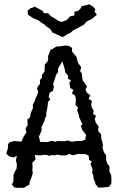

<svg xmlns="http://www.w3.org/2000/svg" viewBox="-20 -888 590 908"><path d="M59 0 47 -2 36 -16 43 -29 44 -61 51 -78 58 -89 60 -112 55 -129 60 -151 43 -143 23 -149 10 -161 13 -172 17 -185 18 -204 23 -214 46 -221 70 -219H83L88 -234L100 -255L105 -262L101 -281L111 -296L110 -314L109 -322L122 -333L125 -351L130 -365L136 -376L135 -392L145 -413L149 -425L155 -437L161 -454L155 -470L161 -482L169 -491V-510L179 -520L178 -533L191 -550V-563L192 -583L205 -597L208 -609L207 -622L219 -652L236 -661L246 -668L265 -669L290 -673L305 -671L321 -661L320 -645L343 -617L344 -607L349 -591L364 -570L359 -551L367 -541L368 -527L371 -508L382 -493L392 -478L384 -465L391 -449L407 -438L399 -420L415 -411L411 -395L414 -380L423 -364L420 -350L434 -340L428 -326L433 -308L447 -289L444 -277L445 -267L458 -254L459 -231L462 -224L467 -202L465 -191L469 -175L474 -164L482 -153V-132L486 -116L497 -103L498 -91L497 -78L506 -59L507 -36L506 -19L498 -10V-5L465 -1H445L431 -18V-23L423 -42L421 -59L415 -72L418 -84L415 -96L408 -112L414 -125L401 -132L400 -151L386 -159H361L352 -161L334 -156L324 -154L306 -160L294 -153H269L252 -157L238 -153L227 -155L210 -151L203 -155L191 -156L170 -153L145 -155L148 -134L133 -119L134 -96L133 -84L135 -70L130 -52L121 -30L118 -13L107 -9L94 0ZM204 -216 224 -222 242 -218 253 -221 288 -220 299 -224 318 -218 343 -221 369 -222 383 -227 387 -251 369 -273 362 -294 370 -300 355 -332 351 -349 345 -365 349 -380 337 -391 339 -420 335 -436 320 -446 327 -463 312 -472 308 -495 316 -509 301 -515 302 -530 288 -547 287 -558 275 -598 254 -563V-545L246 -536L231 -489L235 -479L230 -458L215 -450L210 -429L218 -418L207 -406L204 -378L199 -355V-340L193 -329L189 -313L176 -287L177 -271L164 -242L170 -217ZM276 -712 251 -724 238 -730 227 -735 224 -742 216 -752 195 -766V-770L178 -779L160 -793L154 -795L137 -802L113 -818L110 -837L124 -849L138 -853L142 -857L159 -849L170 -843L184 -834L187 -826L208 -825L221 -811L225 -809L240 -800L255 -790L271 -784L292 -792L303 -800L310 -810L332 -815V-833L349 -836L362 -849L365 -858L381 -862L402 -868L421 -856L431 -844L427 -834L438 -818L425 -807L412 -797L389 -786L378 -772L363 -764L349 -756L327 -745L312 -732L300 -727Z"/></svg>

Font: Winky Rough Light
Style: Regular
Weight: 300
Designer: Simon Atzbach
Foundry: typofactur
Version: Version 1.206; ttfautohint (v1.8.4.7-5d5b)